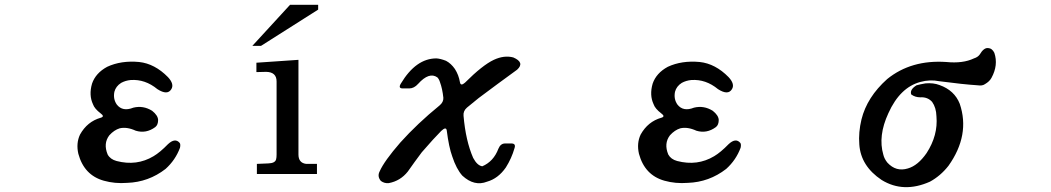

<svg xmlns="http://www.w3.org/2000/svg" viewBox="-20 -724 4373 799"><path d="M426 -446Q484 -473 559 -466Q624 -459 679 -403Q706 -374 693 -353Q677 -326 635 -353Q584 -395 524 -391Q502 -389 484 -379Q462 -365 456 -342Q450 -312 466 -289Q490 -258 535 -276Q576 -286 613 -263Q637 -244 638 -225Q638 -204 626 -195Q588 -167 545 -180Q508 -197 478 -190Q455 -183 435 -161Q409 -127 428 -81Q439 -61 465 -54Q549 -32 619 -74Q646 -90 679 -124Q709 -152 728 -129Q732 -123 729 -109Q710 -58 669 -21Q598 34 509 37Q458 41 412 28Q330 5 306 -84Q296 -128 313 -164Q343 -218 399 -234Q417 -239 399 -252Q373 -272 367 -290Q349 -328 363 -376Q378 -420 426 -446Z M1304 -684 1066 -533H1030L1187 -704H1304ZM1299 0H1049V-42L1097 -44Q1125 -45 1129 -61Q1131 -68 1131 -81V-385Q1131 -424 1088 -425L1047 -424V-463L1222 -475V-81Q1222 -46 1254 -42Q1257 -42 1288 -42H1299Z M2035 -475Q2078 -495 2116 -485Q2165 -464 2132 -434Q2052 -376 1972 -316Q1948 -297 1923 -276Q1907 -262 1909 -242Q1918 -138 1949 -67Q1966 -35 1987 -32Q2034 -52 2054 -105Q2063 -127 2082 -127H2108Q2128 -127 2121 -107Q2109 -65 2085 -27Q2053 19 2007 32Q1954 53 1904 7Q1879 -21 1862 -73Q1848 -111 1839 -182Q1836 -198 1816 -179Q1787 -150 1735 -90Q1705 -50 1677 -10Q1646 29 1598 38Q1580 40 1565 29Q1549 10 1560 -11Q1579 -54 1646 -131Q1717 -210 1809 -285Q1826 -299 1825 -317Q1821 -355 1811 -382Q1807 -395 1800 -402Q1766 -426 1720 -375Q1703 -356 1683 -356H1656Q1636 -356 1648 -376Q1711 -481 1796 -481Q1813 -480 1836 -471Q1857 -460 1873 -437Q1889 -412 1894 -382Q1897 -364 1915 -380Q1988 -453 2035 -475Z M2759 -446Q2817 -473 2892 -466Q2957 -459 3012 -403Q3039 -374 3026 -353Q3010 -326 2968 -353Q2917 -395 2857 -391Q2835 -389 2817 -379Q2795 -365 2789 -342Q2783 -312 2799 -289Q2823 -258 2868 -276Q2909 -286 2946 -263Q2970 -244 2971 -225Q2971 -204 2959 -195Q2921 -167 2878 -180Q2841 -197 2811 -190Q2788 -183 2768 -161Q2742 -127 2761 -81Q2772 -61 2798 -54Q2882 -32 2952 -74Q2979 -90 3012 -124Q3042 -152 3061 -129Q3065 -123 3062 -109Q3043 -58 3002 -21Q2931 34 2842 37Q2791 41 2745 28Q2663 5 2639 -84Q2629 -128 2646 -164Q2676 -218 2732 -234Q2750 -239 2732 -252Q2706 -272 2700 -290Q2682 -328 2696 -376Q2711 -420 2759 -446Z M4057 -497Q4074 -526 4092 -524Q4109 -523 4118 -504Q4135 -453 4106 -400Q4098 -385 4079 -374Q4068 -366 4049 -369Q3987 -373 3889 -386Q3850 -394 3810 -383Q3725 -360 3677 -253Q3633 -158 3656 -80Q3660 -63 3673 -47Q3709 -8 3758 -23Q3800 -35 3836 -87Q3884 -161 3877 -240Q3876 -276 3859 -300Q3840 -321 3810 -319Q3788 -319 3772 -331Q3765 -351 3794 -369Q3808 -373 3831 -377Q3864 -380 3890 -370Q3952 -348 3974 -292Q4018 -162 3927 -34Q3894 8 3850 32Q3740 81 3649 25Q3562 -33 3556 -123Q3552 -173 3565 -227Q3588 -320 3672 -395Q3772 -476 3918 -466Q3987 -459 4033 -481Q4049 -486 4057 -497Z"/></svg>

Font: cwTeXKai
Style: Medium
Weight: 500
Version: Version 1.17